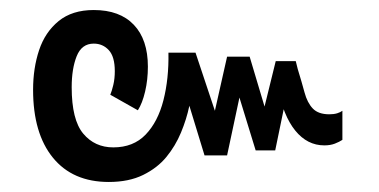

<svg xmlns="http://www.w3.org/2000/svg" viewBox="-20 -433 756 383"><path d="M197 -70Q125 -70 85.5 -118.5Q46 -167 46 -254Q46 -297 58 -333Q70 -369 97 -391Q124 -413 167 -413Q219 -413 247 -383.5Q275 -354 275 -300Q275 -274 269.5 -250.5Q264 -227 255 -213L200 -244Q203 -251 206 -263.5Q209 -276 209 -291Q209 -320 197 -333Q185 -346 167 -346Q143 -346 133 -321Q123 -296 123 -259Q123 -194 146 -166.5Q169 -139 206 -139Q246 -139 270.5 -164.5Q295 -190 306 -233Q317 -276 316 -328H370L420 -178H401L433 -320H478L518 -186L499 -185L530 -311H570L574 -295Q582 -269 587.5 -248.5Q593 -228 604 -216.5Q615 -205 637 -205Q646 -205 652.5 -207Q659 -209 663 -212V-154Q657 -150 648 -146.5Q639 -143 627 -143Q593 -143 569 -172.5Q545 -202 534 -259H555L529 -133H490L447 -273H465L433 -123H388L344 -267H364Q363 -247 357.5 -221Q352 -195 341 -168.5Q330 -142 312 -120Q294 -98 265.5 -84Q237 -70 197 -70Z"/></svg>

Font: Noto Sans Thai Condensed
Style: Regular
Weight: 400
Width: 3
Designer: Monotype Design Team
Foundry: Monotype Imaging Inc.
Version: Version 2.002